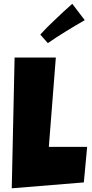

<svg xmlns="http://www.w3.org/2000/svg" viewBox="-20 -1013 491 1021"><path d="M425.8 -43 443.4 -231.9H239.7L276.9 -707H57.6L42.5 -11.7ZM234.4 -783.7C297.9 -827.6 363.8 -867.2 430.7 -905.8L364.3 -992.7C331.5 -963.9 299.8 -934.6 268.1 -903.8C242.2 -879.9 217.3 -855 194.3 -829.1Z"/></svg>

Font: Luckiest Guy
Style: Regular
Weight: 400
Designer: Astigmatic (AOETI)
Foundry: Astigmatic (AOETI)
Version: Version 1.001